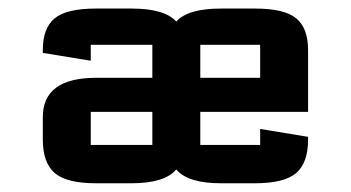

<svg xmlns="http://www.w3.org/2000/svg" viewBox="-20 -420 804 440"><path d="M576.2 -241.7V-317.4H439V-241.7ZM329.1 -163.6H188V-87.9H329.1ZM200.2 0Q132.8 0 105.5 -23.4Q78.1 -46.9 78.1 -100.1V-151.4Q78.1 -241.7 200.2 -241.7H329.1V-317.4H188V-280.8L78.1 -298.8V-305.2Q78.1 -355.5 105.2 -377.9Q132.3 -400.4 200.2 -400.4H281.2Q357.4 -400.4 383.8 -370.6Q410.6 -400.4 486.8 -400.4H564Q631.8 -400.4 658.9 -377.9Q686 -355.5 686 -305.2V-163.6H439V-87.9H576.2V-124.5L686 -106.4V-100.1Q686 -46.9 658.7 -23.4Q631.3 0 564 0H486.8Q410.6 0 383.8 -31.7Q357.4 0 281.2 0Z"/></svg>

Font: Squarish Sans CT
Style: Regular
Weight: 400
Version: Version 0.9